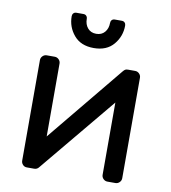

<svg xmlns="http://www.w3.org/2000/svg" viewBox="-82 -806 779 877"><g transform="rotate(10 307.0 -367.5)"><path d="M448 -27V-362L157 -11Q149 0 135 0H101Q90 0 82.5 -8Q75 -16 75 -27V-493Q75 -504 83 -512Q91 -520 102 -520H139Q150 -520 158 -512Q166 -504 166 -493V-155L457 -509Q462 -515 466.5 -517.5Q471 -520 479 -520H512Q523 -520 531 -512Q539 -504 539 -493V-27Q539 -16 531 -8Q523 0 512 0H475Q464 0 456 -8Q448 -16 448 -27ZM202 -735H234Q243 -735 248 -729.5Q253 -724 253 -716Q253 -690 267.5 -673Q282 -656 307 -656Q332 -656 346.5 -673Q361 -690 361 -716Q361 -724 366 -729.5Q371 -735 380 -735H412Q421 -735 426 -729.5Q431 -724 431 -716Q431 -666 399 -628Q367 -590 307 -590Q247 -590 215 -628Q183 -666 183 -716Q183 -724 188 -729.5Q193 -735 202 -735Z"/></g></svg>

Font: Rubik
Style: Regular
Weight: 400
Designer: Hubert & Fischer
Foundry: Hubert & Fischer
Version: Version 1.100